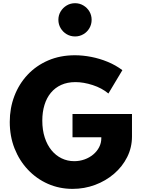

<svg xmlns="http://www.w3.org/2000/svg" viewBox="-20 -1194 907 1230"><path d="M445 16Q360.5 16 287.2 -16.2Q214 -48.5 159 -106.8Q104 -165 73.2 -243Q42.5 -321 42.5 -413Q42.5 -501 72 -578.5Q101.5 -656 156.5 -714.8Q211.5 -773.5 288.5 -806.8Q365.5 -840 460 -840Q510.5 -840 564.5 -829.5Q618.5 -819 670 -797.8Q721.5 -776.5 764 -744.5L674.5 -595Q632.5 -630 574 -649Q515.5 -668 463 -668Q411.5 -668 372 -650Q332.5 -632 305.5 -599.2Q278.5 -566.5 264.8 -521.2Q251 -476 251 -421.5Q251 -361.5 266.5 -313.5Q282 -265.5 309.8 -231.5Q337.5 -197.5 375 -179.5Q412.5 -161.5 455.5 -161.5Q490.5 -161.5 521.8 -172.8Q553 -184 577.2 -204.2Q601.5 -224.5 615.2 -251.2Q629 -278 629 -308.5V-314.5H444.5V-463.5H825.5V-319.5Q825.5 -249 794.8 -187.8Q764 -126.5 710.8 -80.8Q657.5 -35 589 -9.5Q520.5 16 445 16ZM461 -960.5Q431.5 -960.5 407.2 -974.8Q383 -989 368.5 -1013.5Q354 -1038 354 -1067Q354 -1096.5 368.5 -1120.5Q383 -1144.5 407.2 -1159Q431.5 -1173.5 461 -1173.5Q490 -1173.5 514.2 -1159Q538.5 -1144.5 552.8 -1120.5Q567 -1096.5 567 -1067Q567 -1038 552.8 -1013.5Q538.5 -989 514.2 -974.8Q490 -960.5 461 -960.5Z"/></svg>

Font: Spartan Thin ExtraBold
Style: Regular
Weight: 800
Version: Version 1.004